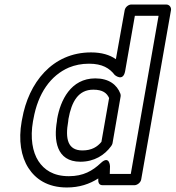

<svg xmlns="http://www.w3.org/2000/svg" viewBox="-20 -795 777 850"><path d="M426 -73C390 -39 349 -15 285 -15C215 -15 175 -44 150 -82C124 -122 113 -184 126 -258L128 -268C148 -382 204 -461 285 -496C312 -507 341 -513 374 -513C433 -513 465 -493 488 -463C488 -463 525 -431 534 -480L577 -725H682L559 -25H466L467 -59C467 -59 465 -110 426 -73ZM435 25H575C586 25 602 15 605 0L737 -750C739 -761 731 -775 716 -775H561C550 -775 535 -765 532 -750L493 -533C466 -552 430 -563 383 -563C211 -563 106 -428 78 -268L76 -258C61 -174 73 -102 106 -51C137 -3 190 35 276 35C331 35 376 20 415 -5C414 12 417 25 435 25ZM513 -380C498 -420 462 -448 402 -448C293 -448 247 -350 233 -268L232 -258C218 -177 228 -79 336 -79C397 -79 443 -108 472 -148C475 -152 477 -156 478 -160L514 -368C515 -372 514 -376 513 -380ZM463 -361 429 -167C411 -145 386 -129 345 -129C280 -129 268 -180 282 -258L283 -268C297 -346 327 -398 393 -398C435 -398 453 -383 463 -361Z"/></svg>

Font: Asimov
Style: WidOuIt
Weight: 500
Designer: Google
Version: Version 2.000980; 2014